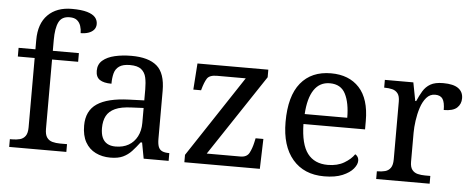

<svg xmlns="http://www.w3.org/2000/svg" viewBox="-51 -897 2551 1034"><g transform="rotate(5 1224.5 -380.0)"><path d="M27 0V-42H40Q63 -42 81.5 -47Q100 -52 111 -67.5Q122 -83 122 -114V-489H31V-536H122V-586Q122 -675 169.5 -722.5Q217 -770 299 -770Q351 -770 381.5 -761Q412 -752 425.5 -736.5Q439 -721 439 -700Q439 -682 428.5 -669.5Q418 -657 399.5 -650.5Q381 -644 357 -644Q357 -664 351 -682.5Q345 -701 331 -712.5Q317 -724 291 -724Q248 -724 232 -691Q216 -658 216 -595V-536H357V-489H216V-114Q216 -83 227 -67.5Q238 -52 257 -47Q276 -42 298 -42H336V0Z M574 10Q530 10 494.5 -7.5Q459 -25 439 -60.5Q419 -96 419 -150Q419 -230 475.5 -268Q532 -306 647 -310L730 -313V-373Q730 -409 724 -436.5Q718 -464 698 -480Q678 -496 637 -496Q599 -496 579 -482Q559 -468 552.5 -443.5Q546 -419 546 -387Q504 -387 482.5 -401.5Q461 -416 461 -450Q461 -485 485.5 -506Q510 -527 551 -536.5Q592 -546 641 -546Q733 -546 778.5 -507Q824 -468 824 -373V-114Q824 -86 830 -70.5Q836 -55 850 -48.5Q864 -42 886 -42H889V0H754L738 -86H730Q709 -58 689 -36.5Q669 -15 642.5 -2.5Q616 10 574 10ZM597 -52Q638 -52 667.5 -69Q697 -86 713.5 -117.5Q730 -149 730 -191V-272L666 -269Q609 -267 576.5 -252Q544 -237 530 -210.5Q516 -184 516 -145Q516 -114 525 -93.5Q534 -73 552 -62.5Q570 -52 597 -52Z M974 0V-40L1264 -479H1108Q1068 -479 1055 -458.5Q1042 -438 1031 -398L1030 -394H988L998 -536H1381V-495L1090 -57H1272Q1307 -57 1320 -82Q1333 -107 1340 -139L1345 -162H1387L1382 0Z M1730 10Q1621 10 1559.5 -62Q1498 -134 1498 -264Q1498 -404 1556 -475Q1614 -546 1720 -546Q1817 -546 1872.5 -486Q1928 -426 1928 -307V-261H1595Q1597 -152 1634.5 -102.5Q1672 -53 1744 -53Q1796 -53 1832.5 -74.5Q1869 -96 1887 -123Q1894 -120 1900 -111Q1906 -102 1906 -89Q1906 -69 1887 -46Q1868 -23 1829 -6.5Q1790 10 1730 10ZM1827 -315Q1827 -395 1802.5 -443.5Q1778 -492 1718 -492Q1663 -492 1632.5 -446.5Q1602 -401 1597 -315Z M2011 0V-42H2014Q2037 -42 2055.5 -47Q2074 -52 2085 -67.5Q2096 -83 2096 -114V-426Q2096 -456 2084.5 -470.5Q2073 -485 2054.5 -489.5Q2036 -494 2014 -494H2011V-536H2165L2184 -437H2189Q2202 -467 2217 -492Q2232 -517 2257 -531.5Q2282 -546 2326 -546Q2381 -546 2407.5 -527Q2434 -508 2434 -473Q2434 -442 2412.5 -422Q2391 -402 2341 -402Q2341 -443 2329 -461.5Q2317 -480 2288 -480Q2260 -480 2241 -458Q2222 -436 2211 -402Q2200 -368 2195 -331.5Q2190 -295 2190 -266V-109Q2190 -80 2201.5 -65.5Q2213 -51 2231.5 -46.5Q2250 -42 2272 -42H2300V0Z"/></g></svg>

Font: Noto Serif Gujarati
Style: Regular
Weight: 400
Designer: Universal Thirst, Indian Type Foundry and the Monotype Design Team
Foundry: Monotype Imaging Inc.
Version: Version 2.102